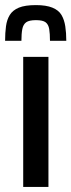

<svg xmlns="http://www.w3.org/2000/svg" viewBox="-36 -733 280 753"><path d="M55 0V-510H154V0ZM105 -713Q145 -713 169.5 -703Q194 -693 205 -674.5Q216 -656 220 -630Q224 -604 224 -573H160Q160 -601 157 -619Q154 -637 143 -645.5Q132 -654 105 -654Q78 -654 66.5 -645.5Q55 -637 51.5 -619Q48 -601 48 -573H-16Q-16 -604 -12.5 -630Q-9 -656 2.5 -674.5Q14 -693 38 -703Q62 -713 105 -713Z"/></svg>

Font: Saira Condensed SemiBold
Style: Regular
Weight: 600
Width: 3
Designer: Hector Gatti with collaboration of the Omnibus-Type team
Foundry: Omnibus-Type
Version: Version 1.100